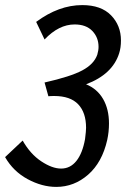

<svg xmlns="http://www.w3.org/2000/svg" viewBox="-84 -445 525 754"><path d="M254 -114Q298 -96 321 -56Q344 -16 344 40Q344 73 337 105Q317 193 262 241Q207 289 137 289Q81 289 24.5 258.5Q-32 228 -64 172L5 107Q35 160 78 188.5Q121 217 156 217Q192 217 216 187Q240 157 250 101Q254 69 254 57Q254 -3 223 -35.5Q192 -68 129 -68Q114 -68 106 -67L91 -121Q193 -144 239 -168.5Q285 -193 298 -230Q303 -247 303 -261Q303 -298 278.5 -323.5Q254 -349 209 -349Q147 -349 91 -290L58 -359Q147 -425 239 -425Q313 -425 352 -385Q391 -345 391 -286Q391 -258 384 -236Q358 -153 254 -114Z"/></svg>

Font: Ysabeau Infant Semibold
Style: Italic
Weight: 600
Italic angle: -12°
Designer: Christian Thalmann (Catharsis Fonts)
Version: Version 0.003